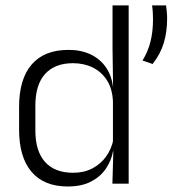

<svg xmlns="http://www.w3.org/2000/svg" viewBox="-20 -683 643 714"><path d="M232 10.5Q144 10.5 97.5 -43.8Q51 -98 51 -201V-285.5Q51 -389 97.8 -443.2Q144.5 -497.5 235 -497.5Q281.5 -497.5 316.8 -480.8Q352 -464 373.5 -433.2Q395 -402.5 400 -361H420L400 -305.5Q398 -352.5 378 -384Q358 -415.5 325.2 -431.8Q292.5 -448 251.5 -448Q184 -448 147.8 -408Q111.5 -368 111.5 -290.5V-197.5Q111.5 -121 147.5 -80.8Q183.5 -40.5 252 -40.5Q292.5 -40.5 323.5 -56.8Q354.5 -73 374.8 -101.2Q395 -129.5 402 -166L418 -121H400.5Q394 -85 373.2 -55Q352.5 -25 317.5 -7.2Q282.5 10.5 232 10.5ZM398 0 401.5 -122 400 -142V-347.5L400.5 -362L398.5 -500.5V-663H458.5V0ZM597.5 -663Q598.5 -655 600 -642Q601.5 -629 601.5 -613.5Q601.5 -565 589.2 -523.8Q577 -482.5 547.5 -445L510 -458Q530.5 -491.5 539.8 -528.8Q549 -566 549 -611Q549 -624.5 548.2 -637Q547.5 -649.5 545.5 -663Z"/></svg>

Font: Anek Latin Light
Style: Regular
Weight: 300
Designer: Yesha Goshar
Foundry: Ek Type
Version: Version 1.003